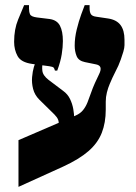

<svg xmlns="http://www.w3.org/2000/svg" viewBox="-20 -617 530 748"><path d="M52 111V-71L275 -167Q293 -175 303.5 -188Q314 -201 321 -218.5Q328 -236 334.5 -255Q341 -274 350 -294L366 -328Q374 -344 371.5 -353.5Q369 -363 355 -366L311 -375Q286 -380 278.5 -398.5Q271 -417 271 -439Q271 -470 279 -502.5Q287 -535 296.5 -561Q306 -587 310 -597H329V-586Q329 -570 334 -562Q339 -554 354 -552L401 -545Q434 -540 449.5 -519.5Q465 -499 465 -462V-441Q465 -431 460.5 -415.5Q456 -400 450.5 -385Q445 -370 441 -361L418 -314Q414 -305 407.5 -290Q401 -275 396.5 -257Q392 -239 392 -221V-190Q392 -139 376.5 -99.5Q361 -60 325 -28.5Q289 3 226 32ZM209 -135Q209 -143 207 -149Q205 -155 201 -160.5Q197 -166 192 -171L133 -229Q115 -247 109 -270.5Q103 -294 105 -316.5Q107 -339 112 -356Q117 -373 121 -378L147 -372Q143 -360 145 -341.5Q147 -323 169 -306L226 -263Q244 -250 253 -231Q262 -212 265.5 -192Q269 -172 269 -155ZM194 -342Q192 -350 189 -353.5Q186 -357 172 -359L105 -368Q62 -374 48.5 -398.5Q35 -423 35 -454Q35 -503 50.5 -540.5Q66 -578 74 -597H93V-584Q93 -571 97 -561.5Q101 -552 124 -549L173 -543Q202 -539 213.5 -517Q225 -495 225 -457Q225 -434 220.5 -405.5Q216 -377 203 -342Z"/></svg>

Font: Frank Ruhl Libre Black
Style: Regular
Weight: 900
Designer: Yanek Iontef
Foundry: Fontef
Version: Version 6.004